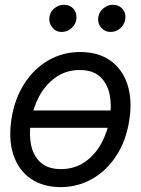

<svg xmlns="http://www.w3.org/2000/svg" viewBox="-20 -770 590 802"><path d="M471.7 -308.6 460 -236.3H78.1L89.8 -308.6ZM233.4 11.7Q157.7 11.2 106.9 -24.7Q56.2 -60.5 35.4 -125Q14.6 -189.5 28.3 -275.4Q42 -359.4 82.3 -421.6Q122.6 -483.9 182.6 -518.3Q242.7 -552.7 315.4 -552.7Q390.6 -552.7 441.2 -516.8Q491.7 -481 512.7 -416Q533.7 -351.1 519.5 -264.6Q506.3 -181.6 465.8 -119.4Q425.3 -57.1 365.5 -22.9Q305.7 11.2 233.4 11.7ZM234.4 -63.5Q292 -64 334.5 -93.5Q377 -123 403.3 -171.1Q429.7 -219.2 438.5 -275.4Q447.3 -329.1 438 -375Q428.7 -420.9 398.4 -449.2Q368.2 -477.5 313.5 -477.5Q256.3 -477.5 213.6 -447.5Q170.9 -417.5 144.5 -369.1Q118.2 -320.8 109.4 -264.6Q100.6 -211.4 109.6 -165.5Q118.7 -119.6 149.2 -91.8Q179.7 -64 234.4 -63.5ZM237.3 -636.7Q213.9 -636.2 198.5 -655.3Q183.1 -674.3 186.5 -699.2Q189.5 -721.2 207.5 -735.6Q225.6 -750 246.1 -750Q272.5 -750 287.6 -732.2Q302.7 -714.4 298.8 -687.5Q295.4 -667.5 278.1 -651.9Q260.7 -636.2 237.3 -636.7ZM441.4 -636.7Q418.5 -636.2 402.6 -654.8Q386.7 -673.3 390.6 -699.2Q394.5 -721.2 412.4 -735.6Q430.2 -750 450.2 -750Q477.1 -750 492.2 -732.2Q507.3 -714.4 502.9 -687.5Q499.5 -667.5 482.4 -651.9Q465.3 -636.2 441.4 -636.7Z"/></svg>

Font: Inter Tight
Style: Italic
Weight: 400
Italic angle: -9.39999°
Designer: Rasmus Andersson
Foundry: rsms
Version: Version 3.002